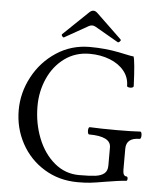

<svg xmlns="http://www.w3.org/2000/svg" viewBox="-58 -911 805 975"><g transform="rotate(5 344.0 -423.5)"><path d="M44.4 -325.7Q44.4 -414.6 87.6 -495.6Q130.9 -576.7 206.8 -626.5Q282.7 -676.3 376.5 -676.3Q455.1 -676.3 525.9 -662.1L558.6 -655.3Q572.8 -652.3 584 -650.1Q595.2 -647.9 601.6 -647.9Q610.4 -625 615.7 -497.6Q615.7 -493.2 610.6 -490.7Q605.5 -488.3 598.6 -488.3Q591.8 -488.3 586.9 -490.2Q582 -492.2 582 -495.1Q582 -539.1 554.9 -572.3Q527.8 -605.5 481.4 -623.5Q435.1 -641.6 378.9 -641.6Q306.2 -641.6 251.2 -601.3Q196.3 -561 167 -495.1Q137.7 -429.2 137.7 -354.5Q137.7 -267.1 167.7 -191.2Q197.8 -115.2 252.7 -69.3Q307.6 -23.4 378.4 -23.4Q432.1 -23.4 461.2 -27.1Q490.2 -30.8 506.3 -43.9Q522.5 -57.1 522.5 -84.5V-177.2Q522.5 -233.4 411.1 -233.4Q407.7 -233.4 405.8 -239Q403.8 -244.6 403.8 -252.4Q403.8 -259.8 405.8 -265.1Q407.7 -270.5 411.1 -270.5Q467.3 -267.6 551.8 -267.6Q622.6 -267.6 669.4 -270.5Q672.9 -270.5 674.8 -264.9Q676.8 -259.3 676.8 -251.5Q676.8 -244.1 674.8 -238.8Q672.9 -233.4 669.4 -233.4Q600.6 -233.4 600.6 -177.2V-70.3Q600.6 -37.6 618.7 -37.6Q622.1 -37.6 623.8 -34.2Q625.5 -30.8 625.5 -26.4Q625.5 -21.5 623.8 -18.3Q622.1 -15.1 619.1 -15.1Q607.9 -15.1 575.4 -10.7Q543 -6.3 512.7 -1Q465.3 7.3 438.5 10.3Q411.6 13.2 375 13.2Q279.3 13.2 203.9 -33Q128.4 -79.1 86.4 -156.7Q44.4 -234.4 44.4 -325.7ZM242.2 -713.9Q240.2 -712.9 239.3 -712.9Q236.3 -712.9 232.4 -717.8Q229 -721.2 229 -725.1Q229 -727.5 230.5 -729L357.4 -850.6Q368.2 -861.3 378.9 -861.3Q389.6 -861.3 400.4 -850.6L527.3 -729Q529.8 -726.6 529.8 -724.1Q529.8 -721.2 525.4 -716.8Q521 -712.4 517.6 -712.4Q515.1 -712.4 513.2 -713.9L395.5 -781.7Q387.7 -786.1 378.9 -786.1Q370.6 -786.1 362.3 -781.7Z"/></g></svg>

Font: JuniusX
Style: Regular
Weight: 400
Designer: Peter S. Baker
Foundry: Briery Creek Software
Version: Version 1.004